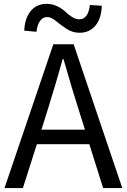

<svg xmlns="http://www.w3.org/2000/svg" viewBox="-20 -959 646 979"><path d="M438.5 -933.6 499 -929.7Q497.1 -865.2 466.8 -828.6Q436.5 -792 385.7 -792Q349.6 -792 319.3 -812Q289.1 -832 265.1 -852.1Q241.2 -872.1 219.7 -872.1Q198.2 -872.1 184.1 -852.1Q169.9 -832 166 -796.9L103.5 -802.7Q106.4 -866.2 136.7 -902.8Q167 -939.5 217.8 -939.5Q246.1 -939.5 271.5 -927.2Q296.9 -915 312.5 -899.9Q328.1 -884.8 347.2 -872.6Q366.2 -860.4 383.8 -860.4Q429.7 -860.4 438.5 -933.6ZM191.4 -297.9H413.1L377.9 -410.2Q354.5 -480.5 303.7 -658.2H299.8Q265.6 -535.2 226.6 -410.2ZM505.9 0 435.5 -223.6H168L96.7 0H2.9L252 -733.4H355.5L603.5 0Z"/></svg>

Font: GenYoGothic TW TTF Regular
Style: Regular
Weight: 400
Version: Version 1.300